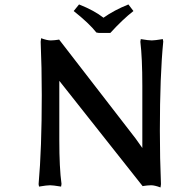

<svg xmlns="http://www.w3.org/2000/svg" viewBox="-20 -825 752 855"><path d="M420.9 -678.2 409.2 -680.2Q376.5 -721.7 308.1 -775.9L332 -805.2Q398.9 -778.8 440.9 -746.1Q487.3 -779.3 551.8 -805.2L574.2 -775.9Q526.4 -738.8 471.2 -678.2ZM161.1 -639.2 163.1 -654.8Q189.9 -645 206.1 -645Q213.9 -645 223.1 -646Q232.4 -647 237.8 -647.9L243.2 -648.9L584 -208Q603.5 -180.7 613.8 -166V-442.9Q613.8 -566.9 605 -639.2L606.9 -650.9Q641.6 -645 655.8 -645Q668.9 -645 705.1 -650.9L707 -640.1Q691.9 -487.8 691.9 -243.2Q691.9 -119.6 696.8 -4.9L694.8 9.8Q668.9 0 652.8 0Q645 0 635.5 1Q626 2 620.6 2.9L615.2 3.9L255.9 -450.2Q254.4 -451.7 252.2 -454.8Q250 -458 248 -460.4Q246.1 -462.9 244.1 -464.8V-202.1Q244.1 -76.2 253.9 -5.9L252 5.9Q215.8 0 203.1 0Q188.5 0 153.8 5.9L151.9 -4.9Q166 -163.1 166 -401.9Q166 -524.4 161.1 -639.2Z"/></svg>

Font: Linear Smooth
Style: Bold
Weight: 700
Designer: Philipp H. Poll, Flanker
Foundry: Philipp H. Poll, reworked by Flanker
Version: Version 1.061 | FøM Fix